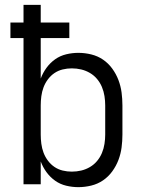

<svg xmlns="http://www.w3.org/2000/svg" viewBox="-20 -760 590 792"><path d="M303 12Q278 12 253 6Q228 0 207.5 -14.5Q187 -29 172 -49.5Q157 -70 148 -94V0H77V-603H23V-667H77V-740H148V-667H266V-603H148V-436Q157 -460 172 -480.5Q187 -501 207.5 -515.5Q228 -530 253 -536Q278 -542 303 -542Q330 -542 356.5 -535.5Q383 -529 405 -514Q427 -499 443 -477Q459 -455 468.5 -430Q478 -405 481.5 -378.5Q485 -352 485 -325V-205Q485 -178 481.5 -151.5Q478 -125 468.5 -100Q459 -75 443 -53Q427 -31 405 -16Q383 -1 356.5 5.5Q330 12 303 12ZM276 -52Q296 -52 315 -56.5Q334 -61 351 -71Q368 -81 380.5 -96Q393 -111 400.5 -129Q408 -147 411 -166.5Q414 -186 414 -205V-325Q414 -344 411 -363.5Q408 -383 400.5 -401Q393 -419 380.5 -434Q368 -449 351 -459Q334 -469 315 -473.5Q296 -478 276 -478Q257 -478 238.5 -473.5Q220 -469 204.5 -458.5Q189 -448 177.5 -432.5Q166 -417 159.5 -399.5Q153 -382 150.5 -363Q148 -344 148 -325V-205Q148 -186 150.5 -167Q153 -148 159.5 -130.5Q166 -113 177.5 -97.5Q189 -82 204.5 -71.5Q220 -61 238.5 -56.5Q257 -52 276 -52Z"/></svg>

Font: Lode Term
Style: Regular
Weight: 400
Monospace: yes
Designer: Belleve Invis
Foundry: Belleve Invis
Version: Version 29.2.0